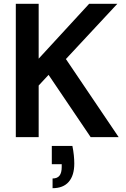

<svg xmlns="http://www.w3.org/2000/svg" viewBox="-20 -720 660 1008"><path d="M63 0V-700H183V-412L448 -700H596L326 -410L603 0H456L235 -327L183 -271V0ZM256 268V217Q281 217 292.5 202Q304 187 304 157V142H252V46H360Q365 70 367.5 94Q370 118 370 138Q370 201 341 234.5Q312 268 256 268Z"/></svg>

Font: DM Sans 28pt SemiBold
Style: Regular
Weight: 600
Version: Version 4.004;gftools[0.9.30]